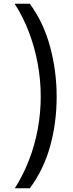

<svg xmlns="http://www.w3.org/2000/svg" viewBox="-20 -852 394 1037"><path d="M60 165Q105 94 136.5 13Q168 -68 184 -155Q200 -242 200 -330Q200 -419 184 -506.5Q168 -594 137 -676.5Q106 -759 59 -832H141Q216 -729 251 -598Q286 -467 286 -329Q286 -190 251 -63Q216 64 141 165Z"/></svg>

Font: hindi115
Style: Book
Weight: 400
Designer: Jelle Bosma - Monotype Design Team
Foundry: Monotype Imaging Inc.
Version: Version 2.003